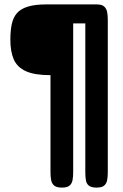

<svg xmlns="http://www.w3.org/2000/svg" viewBox="-20 -613 559 871"><path d="M261 238Q237 238 226 229Q215 220 212 204Q209 188 209 167V-272Q137 -272 97.5 -290Q58 -308 42.5 -343.5Q27 -379 27 -432Q27 -474 33.5 -504Q40 -534 57 -553.5Q74 -573 106.5 -583Q139 -593 190 -593H419Q442 -593 452.5 -583.5Q463 -574 466 -558.5Q469 -543 469 -523V169Q469 189 466 204.5Q463 220 452.5 229Q442 238 418 238Q394 238 383 229Q372 220 369.5 204Q367 188 367 167V-507H312V169Q312 189 309 204.5Q306 220 295.5 229Q285 238 261 238Z"/></svg>

Font: Fredoka Medium
Style: Regular
Weight: 500
Designer: Ben Nathan
Foundry: Milena B. Brandão, Ben Nathan
Version: Version 2.001